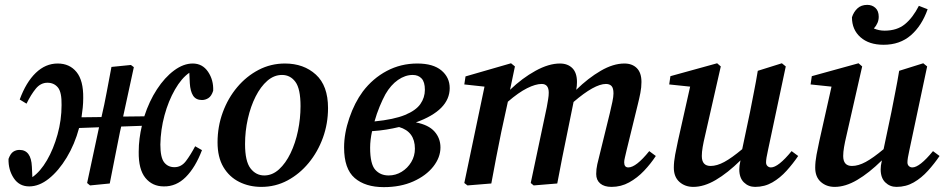

<svg xmlns="http://www.w3.org/2000/svg" viewBox="-20 -754 3886 789"><path d="M653 12Q606 12 577.5 -23Q549 -58 550 -130Q550 -158 553.5 -185Q557 -212 563 -237L478 -234L473 -212Q462 -159 452 -106.5Q442 -54 431 0L350 8L338 -2L387 -231L305 -228Q287 -161 254 -106.5Q221 -52 181 -20Q141 12 100 12Q59 12 36.5 -22Q14 -56 15 -101Q23 -123 34.5 -130.5Q46 -138 60 -138Q108 -138 111 -69L113 -26Q146 -49 173 -95.5Q200 -142 216.5 -201.5Q233 -261 233 -322Q234 -375 218 -394.5Q202 -414 175 -414Q147 -414 127 -389.5Q107 -365 89 -328L61 -345Q87 -416 127 -454.5Q167 -493 217 -493Q266 -493 294.5 -458Q323 -423 322 -351Q322 -331 320 -311.5Q318 -292 315 -272L397 -273Q409 -324 418.5 -375.5Q428 -427 438 -479L518 -487L530 -478L486 -275L573 -276Q593 -338 625 -387Q657 -436 695.5 -464.5Q734 -493 772 -493Q812 -493 835 -459Q858 -425 856 -381Q849 -359 836.5 -351Q824 -343 810 -343Q785 -343 773.5 -361Q762 -379 760 -412L758 -455Q726 -433 699 -386Q672 -339 656 -280Q640 -221 639 -160Q639 -107 654.5 -87Q670 -67 697 -67Q725 -67 744 -92Q763 -117 782 -153L810 -137Q783 -66 743.5 -26.5Q704 13 653 12Z M1054 14Q1004 14 963 -6.5Q922 -27 898 -67.5Q874 -108 874 -169Q874 -234 895.5 -292.5Q917 -351 955 -396Q993 -441 1043 -467Q1093 -493 1151 -493Q1228 -493 1278 -447.5Q1328 -402 1328 -310Q1328 -246 1307 -188Q1286 -130 1248.5 -84.5Q1211 -39 1161.5 -12.5Q1112 14 1054 14ZM1066 -33Q1099 -33 1126.5 -58Q1154 -83 1174 -124.5Q1194 -166 1204.5 -216.5Q1215 -267 1215 -318Q1215 -389 1194 -417.5Q1173 -446 1139 -446Q1106 -446 1078.5 -422Q1051 -398 1030.5 -357.5Q1010 -317 998.5 -266Q987 -215 987 -162Q987 -91 1009.5 -62Q1032 -33 1066 -33Z M1564 -367Q1552 -345 1540 -316Q1528 -287 1519 -255Q1599 -263 1644 -281.5Q1689 -300 1707.5 -326.5Q1726 -353 1726 -385Q1726 -417 1712.5 -431.5Q1699 -446 1676 -446Q1645 -446 1615.5 -425.5Q1586 -405 1564 -367ZM1557 15Q1481 15 1437.5 -22.5Q1394 -60 1394 -148Q1394 -206 1415.5 -269Q1437 -332 1471 -378Q1512 -432 1569.5 -462.5Q1627 -493 1695 -493Q1760 -493 1794 -464.5Q1828 -436 1828 -392Q1828 -301 1689 -251Q1741 -241 1765.5 -213.5Q1790 -186 1790 -148Q1790 -107 1760.5 -69.5Q1731 -32 1678.5 -8.5Q1626 15 1557 15ZM1501 -147Q1501 -80 1522 -56.5Q1543 -33 1577 -33Q1606 -33 1630.5 -48Q1655 -63 1670 -88Q1685 -113 1685 -143Q1685 -213 1620 -232Q1595 -226 1567.5 -221.5Q1540 -217 1509 -215Q1505 -197 1503 -180Q1501 -163 1501 -147Z M1901 8 1888 -2 1971 -398 1888 -407 1893 -440 2080 -494 2096 -481 2076 -385Q2126 -433 2180.5 -463Q2235 -493 2281 -493Q2313 -493 2332 -474Q2351 -455 2351 -417Q2351 -400 2348 -385Q2397 -433 2448.5 -463Q2500 -493 2546 -493Q2578 -493 2597 -474Q2616 -455 2616 -417Q2616 -395 2611.5 -372Q2607 -349 2601 -325L2555 -137Q2551 -119 2548 -107Q2545 -95 2545 -87Q2545 -66 2562 -66Q2594 -66 2648 -133L2675 -113Q2654 -81 2626.5 -52Q2599 -23 2565.5 -4.5Q2532 14 2493 14Q2463 14 2446.5 0Q2430 -14 2430 -39Q2430 -59 2434.5 -79Q2439 -99 2446 -126L2486 -289Q2492 -314 2496.5 -335.5Q2501 -357 2501 -370Q2501 -392 2493 -400.5Q2485 -409 2470 -409Q2423 -409 2337 -335L2312 -212Q2301 -159 2290.5 -106.5Q2280 -54 2270 0L2173 8L2161 -2L2227 -314Q2230 -331 2232.5 -346Q2235 -361 2235 -373Q2235 -409 2206 -409Q2181 -409 2146 -391.5Q2111 -374 2067 -336L2040 -212Q2029 -159 2019 -106.5Q2009 -54 1999 0Z M3083 14Q3056 14 3037 -4.5Q3018 -23 3018 -58Q3018 -65 3019 -73.5Q3020 -82 3023 -95Q2970 -43 2921.5 -14.5Q2873 14 2829 14Q2795 14 2772 -6.5Q2749 -27 2749 -65Q2749 -89 2754.5 -118.5Q2760 -148 2766 -175L2816 -398L2730 -407L2735 -441L2927 -494L2942 -481L2877 -195Q2871 -170 2867.5 -149.5Q2864 -129 2864 -113Q2864 -72 2900 -72Q2926 -72 2956.5 -88.5Q2987 -105 3030 -141L3062 -293Q3070 -335 3078.5 -377.5Q3087 -420 3094 -463L3193 -494L3209 -481L3136 -137Q3128 -102 3128 -87Q3128 -77 3134 -71.5Q3140 -66 3148 -66Q3178 -66 3233 -133L3260 -113Q3239 -82 3212.5 -52.5Q3186 -23 3154 -4.5Q3122 14 3083 14Z M3664 14Q3637 14 3618 -4.5Q3599 -23 3599 -58Q3599 -65 3600 -73.5Q3601 -82 3604 -95Q3551 -43 3502.5 -14.5Q3454 14 3410 14Q3376 14 3353 -6.5Q3330 -27 3330 -65Q3330 -89 3335.5 -118.5Q3341 -148 3347 -175L3397 -398L3311 -407L3316 -441L3508 -494L3523 -481L3458 -195Q3452 -170 3448.5 -149.5Q3445 -129 3445 -113Q3445 -72 3481 -72Q3507 -72 3537.5 -88.5Q3568 -105 3611 -141L3643 -293Q3651 -335 3659.5 -377.5Q3668 -420 3675 -463L3774 -494L3790 -481L3717 -137Q3709 -102 3709 -87Q3709 -77 3715 -71.5Q3721 -66 3729 -66Q3759 -66 3814 -133L3841 -113Q3820 -82 3793.5 -52.5Q3767 -23 3735 -4.5Q3703 14 3664 14ZM3611 -570Q3551 -570 3516 -601Q3481 -632 3481 -683Q3488 -705 3503.5 -719.5Q3519 -734 3544 -734Q3564 -734 3577.5 -721.5Q3591 -709 3591 -685Q3591 -659 3571 -637Q3592 -628 3615 -628Q3666 -628 3698.5 -654.5Q3731 -681 3756 -730L3792 -716Q3768 -648 3723 -609Q3678 -570 3611 -570Z"/></svg>

Font: Source Serif 4 Semibold
Style: Italic
Weight: 600
Italic angle: -12°
Designer: Frank Grießhammer
Foundry: Adobe
Version: Version 4.005;hotconv 1.1.0;makeotfexe 2.6.0